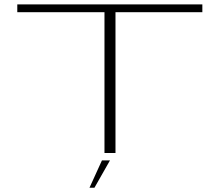

<svg xmlns="http://www.w3.org/2000/svg" viewBox="-20 -695 1008 872"><path d="M454.5 0H504.5V-639.5H899V-675H58.5V-639.5H454.5ZM386.5 157.5H409L479.5 33.5H443Z"/></svg>

Font: Anybody ExtraExpanded ExtraLight
Style: Regular
Weight: 250
Width: 8
Version: Version 1.113;gftools[0.9.25]